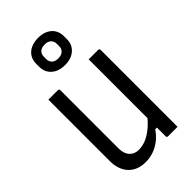

<svg xmlns="http://www.w3.org/2000/svg" viewBox="-308 -1111 1216 1216"><g transform="rotate(-45 300.0 -503.5)"><path d="M527 0Q513 0 499 0Q485 0 471 0Q457 0 442 0Q440 0 438 -0.5Q436 -1 435 -2Q434 -3 433 -4Q432 -5 431.5 -7Q431 -9 431 -11Q431 -97 431 -183Q431 -269 431 -355.5Q431 -442 431 -528Q431 -614 431 -700Q446 -700 460 -700Q474 -700 488 -700Q502 -700 516 -700Q520 -700 522 -698.5Q524 -697 525.5 -695Q527 -693 527 -689Q527 -616 527 -543Q527 -470 527 -396.5Q527 -323 527 -250Q527 -177 527 -104Q527 -77 527 -51Q527 -25 527 0ZM226 16Q188 16 158.5 3.5Q129 -9 109.5 -31Q90 -53 80 -83Q70 -113 70 -147Q70 -223 70 -298.5Q70 -374 70 -449.5Q70 -525 70 -601Q70 -626 70 -650.5Q70 -675 70 -700Q92 -700 112.5 -700Q133 -700 155 -700Q159 -700 161 -698.5Q163 -697 164.5 -695Q166 -693 166 -689Q166 -604 166 -515.5Q166 -427 166 -339.5Q166 -252 166 -166Q166 -121 189 -95.5Q212 -70 251 -70Q282 -70 314 -82.5Q346 -95 381 -123.5Q416 -152 453 -200V-89H416Q392 -54 362.5 -31Q333 -8 298.5 4Q264 16 226 16ZM300 -1023Q339 -1023 366.5 -1009.5Q394 -996 409 -972Q424 -948 424 -915V-888Q424 -840 390.5 -810Q357 -780 300 -780Q243 -780 209.5 -810Q176 -840 176 -888V-915Q176 -948 191 -972Q206 -996 234 -1009.5Q262 -1023 300 -1023ZM300 -964Q273 -964 257.5 -950.5Q242 -937 242 -912V-891Q242 -879 246 -870Q250 -861 257 -854Q264 -847 275 -843.5Q286 -840 300 -840Q327 -840 342.5 -854Q358 -868 358 -891V-912Q358 -923 354.5 -932Q351 -941 345 -948Q337 -956 326 -960Q315 -964 300 -964Z"/></g></svg>

Font: RecMonoLinear Nerd Font Mono
Style: Regular
Weight: 400
Monospace: yes
Version: Version 1.085; ttfautohint (v1.8.4.7-5d5b);Nerd Fonts 3.2.1